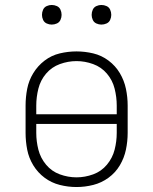

<svg xmlns="http://www.w3.org/2000/svg" viewBox="-20 -745 616 773"><path d="M288 8Q322 8 355.5 -0.5Q389 -9 417 -29.5Q445 -50 462.5 -79.5Q480 -109 487 -142.5Q494 -176 494 -210V-320Q494 -354 487 -387.5Q480 -421 462.5 -450.5Q445 -480 417 -501Q389 -522 355.5 -530Q322 -538 288 -538Q254 -538 220.5 -530Q187 -522 159.5 -501Q132 -480 114 -450.5Q96 -421 89.5 -387.5Q83 -354 83 -320V-210Q83 -176 89.5 -142.5Q96 -109 114 -79.5Q132 -50 159.5 -29.5Q187 -9 220.5 -0.5Q254 8 288 8ZM288 -31Q254 -31 221 -43Q188 -55 165.5 -82Q143 -109 134.5 -142.5Q126 -176 126 -210V-246H450V-210Q450 -176 441.5 -142.5Q433 -109 410.5 -82Q388 -55 355 -43Q322 -31 288 -31ZM450 -285H126V-320Q126 -354 134.5 -388Q143 -422 165.5 -448.5Q188 -475 221 -487Q254 -499 288 -499Q322 -499 355 -487Q388 -475 410.5 -448.5Q433 -422 441.5 -388Q450 -354 450 -320ZM388 -646Q399 -646 409 -650.5Q419 -655 423.5 -665Q428 -675 428 -685Q428 -696 423.5 -706Q419 -716 409 -720.5Q399 -725 388 -725Q378 -725 368 -720.5Q358 -716 353.5 -706Q349 -696 349 -685Q349 -675 353.5 -665Q358 -655 368 -650.5Q378 -646 388 -646ZM188 -646Q199 -646 209 -650.5Q219 -655 223.5 -665Q228 -675 228 -685Q228 -696 223.5 -706Q219 -716 209 -720.5Q199 -725 188 -725Q178 -725 168 -720.5Q158 -716 153.5 -706Q149 -696 149 -685Q149 -675 153.5 -665Q158 -655 168 -650.5Q178 -646 188 -646Z"/></svg>

Font: Iosevka Sparkle Extralight
Style: Regular
Weight: 200
Designer: Belleve Invis
Foundry: Belleve Invis
Version: Version 4.5.0; ttfautohint (v1.8.3)